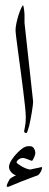

<svg xmlns="http://www.w3.org/2000/svg" viewBox="-20 -503 185 730"><path d="M106 -116.2Q106 -112.3 104.7 -101.8Q103.5 -91.3 101.3 -78.1Q99.1 -64.9 96.4 -50.5Q93.8 -36.1 90.8 -24.4Q87.9 -12.7 85 -4.9Q82 2.9 80.1 2.9Q71.8 2.9 71.8 -4.9Q71.8 -7.3 75 -21.2Q78.1 -35.2 78.1 -57.1Q78.1 -70.8 75.2 -98.6Q72.3 -126.5 67.9 -161.1Q63.5 -195.8 58.6 -232.9Q53.7 -270 49.3 -302.2Q44.9 -334.5 42 -357.9Q39.1 -381.3 39.1 -388.2Q39.1 -399.4 42.5 -415.3Q45.9 -431.2 50.5 -445.8Q55.2 -460.4 60.1 -471.2Q64.9 -481.9 67.9 -482.9Q68.8 -481.4 69.8 -476.6Q70.8 -471.7 71.5 -465.8Q72.3 -460 72.8 -453.9Q73.2 -447.8 73.2 -443.8V-416ZM140.1 134.8Q140.1 136.2 138.9 140.6Q137.7 145 135.3 149.7Q132.8 154.3 129.2 158.7Q125.5 163.1 121.1 164.6Q118.2 165.5 112.1 167.7Q106 169.9 97.7 173.1Q89.4 176.3 79.6 180.2Q69.8 184.1 60.1 187.5Q36.1 196.8 24.7 202.1Q13.2 207.5 9.3 207.5Q5.4 207.5 5.4 203.6Q5.4 201.7 6.8 198Q8.3 194.3 10.3 190.4Q12.2 186.5 14.2 182.9Q16.1 179.2 17.1 177.7Q18.6 176.3 21.7 174.1Q24.9 171.9 28.6 169.7Q32.2 167.5 35.6 166Q39.1 164.6 41 163.6Q37.1 162.6 32.5 159.9Q27.8 157.2 23.9 153.1Q20 148.9 17.1 143.6Q14.2 138.2 14.2 131.3Q14.2 125.5 17.1 118.4Q20 111.3 24.7 104.2Q29.3 97.2 34.9 90.3Q40.5 83.5 46.4 77.6Q55.7 68.4 62.5 63.2Q69.3 58.1 74.5 55.9Q79.6 53.7 84 53.2Q88.4 52.7 93.3 52.7Q104 52.7 109.1 61.3Q114.3 69.8 114.3 79.6Q114.3 82 112.8 86.9Q111.3 91.8 109.1 96.7Q106.9 101.6 104.7 105Q102.5 108.4 101.1 108.4Q99.1 108.4 95.2 106.7Q91.3 105 86.4 103Q81.5 101.1 76.2 99.4Q70.8 97.7 66.4 97.7Q58.1 97.7 50.5 103.5Q43 109.4 43 114.7Q43 116.2 48.3 120.4Q53.7 124.5 61.8 129.2Q69.8 133.8 78.9 137.5Q87.9 141.1 95.2 141.6Q101.1 140.1 107.9 138.7Q114.7 137.2 120.8 136Q127 134.8 131.3 133.8Q135.7 132.8 137.2 132.3Q138.2 132.3 139.2 132.6Q140.1 132.8 140.1 134.8Z"/></svg>

Font: Scheherazade Rohingya
Style: Regular
Weight: 400
Designer: SIL International
Foundry: SIL International
Version: Version 2.000 (build 440/429)